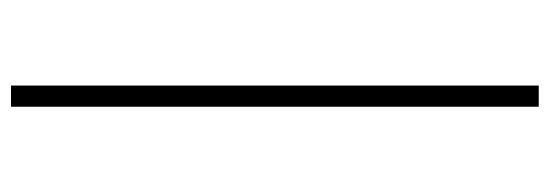

<svg xmlns="http://www.w3.org/2000/svg" viewBox="-337 -461 974 340"><g transform="rotate(-90 150.0 -291.0)"><path d="M131 -758.5H168.5V176H131Z"/></g></svg>

Font: Lato Light
Style: Regular
Weight: 300
Designer: Lukasz Dziedzic
Foundry: Lukasz Dziedzic
Version: Version 1.104; Western+Polish opensource